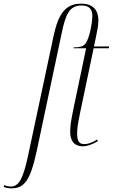

<svg xmlns="http://www.w3.org/2000/svg" viewBox="-149 -790 617 1050"><path d="M-87 240C-18 240 16 202 52 35L188 -607C210 -712 230 -760 298 -760C342 -760 356 -736 356 -702C356 -667 340 -576 317 -550C305 -535 284 -531 254 -531L253 -526H322L252 -192C237 -119 235 -98 235 -67C235 -25 253 10 304 10C328 10 356 0 386 -18L382 -27C357 -11 336 -2 311 -2C282 -2 273 -21 273 -60C273 -76 273 -97 289 -173L363 -526H446L448 -536H365L378 -599C384 -627 389 -654 389 -678C389 -733 362 -770 294 -770C207 -770 170 -710 145 -598L5 59C-23 191 -47 230 -90 230C-104 230 -117 227 -126 222L-129 232C-118 237 -102 240 -87 240Z"/></svg>

Font: Noto Serif Display ExtraCondensed ExtraLight
Style: Italic
Weight: 200
Width: 2
Italic angle: -12°
Designer: Monotype Design Team
Foundry: Monotype Imaging Inc.
Version: Version 2.009